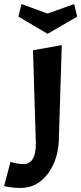

<svg xmlns="http://www.w3.org/2000/svg" viewBox="-20 -918 401 948"><path d="M215 -751 71 -836 86 -898 215 -851 346 -898 361 -836ZM82 10Q41 10 0 1L32 -119Q65 -108 96 -108Q157 -108 157 -209L143 -670L285 -695L271 -244Q271 -135 218 -62.5Q165 10 82 10Z"/></svg>

Font: Acme
Style: Regular
Weight: 400
Designer: Juan Pablo del Peral
Foundry: Juan Pablo del Peral
Version: Version 1.002